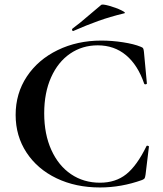

<svg xmlns="http://www.w3.org/2000/svg" viewBox="-20 -815 721 847"><path d="M600 -609Q609 -606 611.5 -601.5Q614 -597 615 -586L628 -447Q628 -444 623 -443Q618 -442 616 -446Q588 -528 536 -571.5Q484 -615 411 -615Q343 -615 289.5 -578.5Q236 -542 205.5 -474Q175 -406 175 -315Q175 -223 206.5 -153.5Q238 -84 293.5 -46.5Q349 -9 421 -9Q490 -9 537 -46.5Q584 -84 626 -170Q627 -173 632 -172Q637 -171 637 -168L622 -44Q620 -32 618 -28.5Q616 -25 607 -21Q515 12 421 12Q314 12 229.5 -28.5Q145 -69 97 -142Q49 -215 49 -308Q49 -403 98.5 -477.5Q148 -552 234.5 -594Q321 -636 427 -636Q474 -636 522.5 -628.5Q571 -621 600 -609ZM303 -678Q299 -678 298 -682.5Q297 -687 300 -689Q329 -710 381 -755Q411 -781 426 -793Q431 -798 461.5 -789.5Q492 -781 515.5 -769.5Q539 -758 527 -756Q465 -741 413.5 -722.5Q362 -704 305 -679Z"/></svg>

Font: Cormorant Garamond
Style: Bold
Weight: 700
Designer: Christian Thalmann (Catharsis Fonts)
Foundry: Catharsis Fonts
Version: Version 4.000